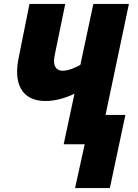

<svg xmlns="http://www.w3.org/2000/svg" viewBox="-20 -734 700 977"><path d="M362 223H539L618 -149H517L636 -714H455L389 -404C362 -388 326 -374 299 -374C273 -374 255 -390 255 -423C255 -436 258 -451 262 -471L312 -714H130L76 -445C70 -417 67 -389 67 -369C67 -278 114 -220 212 -220C261 -220 313 -235 359 -257L304 0H411Z"/></svg>

Font: Noto Sans UI SemiCondensed Black
Style: Italic
Weight: 900
Width: 4
Italic angle: -372°
Designer: Monotype Design Team
Foundry: Monotype Imaging Inc.
Version: Version 1.901